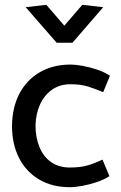

<svg xmlns="http://www.w3.org/2000/svg" viewBox="-20 -767 504 800"><path d="M407 -102Q376 -87 345.5 -78Q315 -69 271 -69Q225 -69 193 -91.5Q161 -114 144.5 -154Q128 -194 128 -244Q129 -292 146.5 -331Q164 -370 196.5 -393Q229 -416 274 -416Q317 -416 348 -406Q379 -396 410 -383L438 -451Q417 -466 386 -476.5Q355 -487 325 -492.5Q295 -498 275 -498Q200 -498 145 -465.5Q90 -433 60.5 -376Q31 -319 30 -243Q30 -167 59 -109.5Q88 -52 142.5 -19.5Q197 13 271 13Q292 13 322.5 7.5Q353 2 384 -8.5Q415 -19 436 -33ZM248 -660 173 -747 87 -737 216 -589H282L410 -737L323 -747Z"/></svg>

Font: Catamaran Medium
Style: Regular
Weight: 500
Designer: Pria Ravichandran
Version: Version 2.000